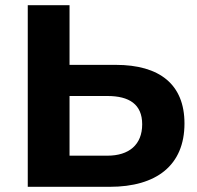

<svg xmlns="http://www.w3.org/2000/svg" viewBox="-20 -720 761 740"><path d="M426 -470H248V-700H87V0H403C583 0 691 -83 691 -244C691 -395 595 -470 426 -470ZM394 -120H248V-350H394C478 -350 528 -318 528 -241C528 -162 477 -120 394 -120Z"/></svg>

Font: AWKNG-Font
Style: Bold
Weight: 700
Designer: Awakening Church
Foundry: Awakening Church
Version: Version 1.700;PS 001.700;hotconv 1.0.88;makeotf.lib2.5.64775